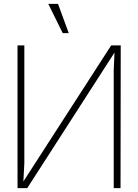

<svg xmlns="http://www.w3.org/2000/svg" viewBox="-20 -966 710 986"><path d="M600 -733H551L100 -34L105 -128V-733H70V0H120L568 -696L564 -605V0H599ZM228 -946 302 -796H333L278 -946Z"/></svg>

Font: Kreadon Extra Light
Style: Regular
Weight: 200
Designer: kohakuno
Foundry: StudioGnu
Version: Version 1.000;Glyphs 3.1.2 (3151)